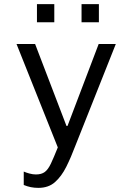

<svg xmlns="http://www.w3.org/2000/svg" viewBox="-20 -724 640 930"><path d="M166 186Q146 186 129 182.5Q112 179 95 172V107Q106 112 122.5 116.5Q139 121 154 121Q181 121 197 109Q213 97 226.5 68.5Q240 40 260 -10L60 -511H150L302 -114H307L458 -511H541L345 -18Q324 38 301 84Q278 130 246.5 158Q215 186 166 186ZM159 -616V-704H243V-616ZM375 -616V-704H459V-616Z"/></svg>

Font: Chivo Mono Light
Style: Regular
Weight: 300
Monospace: yes
Designer: Hector Gatti
Foundry: Omnibus-Type
Version: Version 1.008